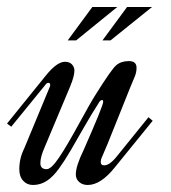

<svg xmlns="http://www.w3.org/2000/svg" viewBox="-77 -527 487 547"><path d="M123 -281 50 -107Q38 -80 38 -62Q38 -45 56 -45Q69 -45 91.5 -78.5Q114 -112 147.5 -173.5Q181 -235 197 -260Q241 -330 254 -341Q268 -353 290 -353Q312 -353 312 -334Q312 -321 307 -309Q303 -301 262 -198Q221 -95 215 -83Q210 -73 210 -65Q210 -56 220 -56Q236 -56 257 -83L346 -193L358 -183L250 -50Q210 0 173 0Q158 0 148.5 -8.5Q139 -17 139 -30Q139 -54 161 -99Q217 -226 217 -237Q217 -242 214 -242Q209 -242 205 -235Q185 -204 161.5 -163Q138 -122 123.5 -97Q109 -72 91.5 -47.5Q74 -23 56 -11.5Q38 0 17 0Q0 0 -11 -12Q-22 -24 -22 -45Q-22 -76 -8 -104L65 -280Q66 -282 66 -285Q66 -291 61 -291Q56 -291 52 -285L-45 -166L-57 -175L53 -311Q85 -351 108 -351Q121 -351 128 -343.5Q135 -336 135 -326Q135 -310 123 -281ZM257 -507 140 -412H116L186 -507ZM356 -507 238 -412H215L285 -507Z"/></svg>

Font: Dynalight
Style: Regular
Weight: 400
Designer: Astigmatic (AOETI)
Foundry: Astigmatic (AOETI)
Version: Version 1.000